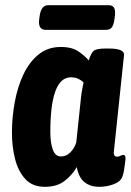

<svg xmlns="http://www.w3.org/2000/svg" viewBox="-20 -712 505 740"><path d="M153 8Q105 8 77.5 -22Q50 -52 38 -99.5Q26 -147 26 -201Q26 -258 36.5 -316.5Q47 -375 69.5 -423.5Q92 -472 128 -501.5Q164 -531 214 -531Q258 -531 283.5 -513Q309 -495 322 -479Q330 -505 340 -515Q350 -525 387 -525H399Q460 -525 458 -500L419 -129Q416 -108 432 -108Q437 -108 444 -111.5Q451 -115 455 -115Q461 -115 463 -108.5Q465 -102 462 -84Q460 -69 458 -56Q456 -43 452 -32Q446 -13 419.5 -2.5Q393 8 363 8Q328 8 305.5 -10Q283 -28 276 -68Q257 -36 228 -14Q199 8 153 8ZM215 -109Q236 -109 251.5 -125Q267 -141 274 -163L291 -325Q293 -348 296.5 -366Q300 -384 302 -394Q295 -402 282.5 -408Q270 -414 253 -414Q174 -414 174 -203Q174 -162 183.5 -135.5Q193 -109 215 -109ZM156 -597Q126 -597 131 -637L133 -652Q139 -692 166 -692H398Q413 -692 419 -683Q425 -674 423 -652L421 -637Q418 -616 411 -606.5Q404 -597 388 -597Z"/></svg>

Font: Asap Condensed
Style: Bold Italic
Weight: 700
Width: 3
Italic angle: -6°
Designer: Pablo Cosgaya
Foundry: Omnibus-Type
Version: Version 3.001; ttfautohint (v1.8.4.7-5d5b)